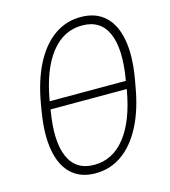

<svg xmlns="http://www.w3.org/2000/svg" viewBox="-111 -826 821 925"><g transform="rotate(-15 299.5 -364.0)"><path d="M252.4 9.3Q178.7 9.3 133.1 -32.7Q87.4 -74.7 73 -154.5Q58.6 -234.4 77.6 -347.7L83 -379.9Q102.1 -492.7 142.8 -572.5Q183.6 -652.3 242.7 -694.6Q301.8 -736.8 376 -736.8Q450.7 -736.8 496.6 -694.6Q542.5 -652.3 556.9 -572.8Q571.3 -493.2 551.8 -379.9L545.9 -347.7Q526.9 -233.9 485.6 -154.1Q444.3 -74.2 385.3 -32.5Q326.2 9.3 252.4 9.3ZM256.8 -31.7Q349.1 -31.7 412.1 -111.6Q475.1 -191.4 501 -342.3L507.8 -385.3Q533.7 -536.1 499 -616Q464.4 -695.8 372.1 -695.8Q279.8 -695.8 216.8 -616Q153.8 -536.1 127.9 -385.3L121.1 -342.3Q95.2 -190.9 130.1 -111.3Q165 -31.7 256.8 -31.7ZM105.5 -344.2 111.8 -383.3H524.4L518.1 -344.2Z"/></g></svg>

Font: Inter 16pt ExtraLight
Style: Italic
Weight: 250
Italic angle: -9.3988°
Version: Version 4.001;git-66647c0bb